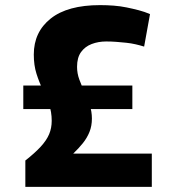

<svg xmlns="http://www.w3.org/2000/svg" viewBox="-20 -730 680 750"><path d="M79 0V-103Q116 -132 139 -157Q162 -182 172 -206Q182 -230 182 -258Q182 -293 171.5 -322Q161 -351 147 -380Q133 -409 122.5 -442Q112 -475 112 -517Q112 -605 178 -657.5Q244 -710 371 -710Q398 -710 424 -708Q450 -706 474.5 -701Q499 -696 522 -690Q545 -684 566 -675L543 -548Q527 -553 509.5 -557Q492 -561 473 -563Q454 -565 434.5 -566.5Q415 -568 395 -568Q364 -568 338 -558Q312 -548 296.5 -526.5Q281 -505 281 -469Q281 -443 290 -419Q299 -395 310.5 -370Q322 -345 330.5 -319.5Q339 -294 339 -267Q339 -238 329.5 -214.5Q320 -191 303.5 -170.5Q287 -150 266 -130H573V0ZM71 -304V-396H497V-304Z"/></svg>

Font: Georama ExtraCondensed Thin
Style: Bold
Weight: 700
Version: Version 1.001